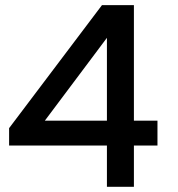

<svg xmlns="http://www.w3.org/2000/svg" viewBox="-20 -720 687 740"><path d="M392.1 0V-159.2H15.1V-226.1L373 -700.2H496.1V-254.9H586.9V-159.2H496.1V0ZM392.1 -254.9V-574.2L152.8 -254.9Z"/></svg>

Font: Overpass
Style: Regular
Weight: 400
Designer: Delve Withrington
Foundry: Delve Fonts
Version: Version 1.001